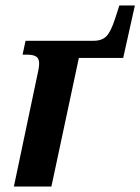

<svg xmlns="http://www.w3.org/2000/svg" viewBox="-20 -686 516 706"><path d="M115 -399Q118 -413 121 -427.5Q124 -442 124 -452Q124 -471 113 -478Q102 -485 80 -485H63L74 -536H324Q355 -536 371.5 -553Q388 -570 403 -617L419 -666H476L433 -473H270L169 0H31Z"/></svg>

Font: Noto Serif Condensed
Style: Bold Italic
Weight: 700
Width: 3
Italic angle: -12°
Designer: Monotype Design Team
Foundry: Monotype Imaging Inc.
Version: Version 2.014